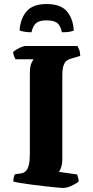

<svg xmlns="http://www.w3.org/2000/svg" viewBox="-20 -932 463 952"><path d="M291 0Q284 0 260 -2.5Q236 -5 203 -8.5Q170 -12 137 -16.5Q104 -21 79.5 -25Q55 -29 46 -32Q46 -42 48.5 -52.5Q51 -63 54 -68L83 -72Q99 -74 109 -85Q119 -96 123.5 -116.5Q128 -137 128 -168V-562Q128 -604 136 -619.5Q144 -635 146 -638H57Q54 -643 50 -652.5Q46 -662 45 -674Q51 -680 63.5 -687.5Q76 -695 88.5 -699.5Q101 -704 106 -704H364Q367 -698 372 -687Q377 -676 378 -655L335 -642Q321 -639 311 -631.5Q301 -624 295 -607Q289 -590 289 -556V-145Q289 -121 283.5 -103.5Q278 -86 272 -80L362 -67Q364 -63 367 -52.5Q370 -42 370 -32Q354 -19 332 -9.5Q310 0 291 0ZM211 -912Q280 -912 311 -876.5Q342 -841 346 -781Q341 -778 327.5 -775Q314 -772 287 -772Q280 -806 263 -818.5Q246 -831 211 -831Q177 -831 160.5 -818.5Q144 -806 136 -772Q116 -772 99.5 -775Q83 -778 77 -781Q81 -840 112 -876Q143 -912 211 -912Z"/></svg>

Font: Texturina Medium 12pt ExtraBold
Style: Regular
Weight: 800
Version: Version 1.002